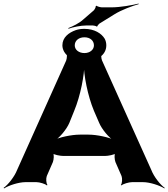

<svg xmlns="http://www.w3.org/2000/svg" viewBox="-79 -1016 939 1071"><path d="M565 -112 599 -34C604 -21 603 7 595 16L599 18C607 10 640 0 658 0H718C758 0 813 19 838 35L840 32C815 15 779 -31 765 -68L490 -679C485 -691 483 -718 491 -726L488 -728C480 -720 447 -711 431 -711H349C333 -711 300 -720 292 -728L289 -726C297 -718 295 -691 290 -678L16 -67C2 -31 -34 15 -59 32L-56 35C-32 19 24 0 64 0H124C142 0 174 10 182 18L186 16C178 7 177 -21 182 -34L216 -112C221 -125 224 -156 216 -164L212 -162C220 -153 257 -146 275 -146H506C524 -146 561 -153 569 -162L565 -164C557 -156 560 -125 565 -112ZM308 -331 335 -398C370 -482 392 -597 392 -664H388C388 -597 410 -482 445 -398L474 -331C489 -295 529 -247 558 -230L560 -234C531 -250 461 -265 415 -265H366C320 -265 250 -250 221 -234L225 -231C253 -247 293 -295 308 -331ZM444 -958 385 -907C364 -887 325 -868 301 -859L304 -856C326 -864 370 -874 404 -874H438C443 -874 458 -871 459 -868L464 -869C463 -872 473 -882 475 -884L559 -936C599 -961 659 -983 695 -993L694 -996C658 -987 592 -975 542 -975H490C482 -975 462 -980 460 -984L455 -982C457 -978 449 -963 444 -958ZM269 -763C269 -750 273 -738 279 -727C298 -696 334 -674 392 -674C461 -674 514 -708 514 -763C514 -776 511 -789 505 -800C487 -830 447 -855 392 -855C374 -855 359 -853 344 -848C304 -834 269 -807 269 -763ZM392 -808C424 -808 445 -789 445 -763C445 -739 423 -720 392 -720C361 -720 338 -738 338 -763C338 -789 360 -808 392 -808Z"/></svg>

Font: Asimov
Style: EdgeWide
Weight: 500
Designer: Google
Version: Version 2.000980: 2014